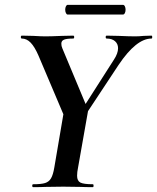

<svg xmlns="http://www.w3.org/2000/svg" viewBox="-20 -772 648 792"><path d="M294 -282 450 -526Q467 -552 467 -573Q467 -591 454.5 -602Q442 -613 420 -613Q416 -613 416 -619Q416 -625 420 -625L469 -624Q513 -622 538 -622Q553 -622 573 -624L605 -625Q608 -625 608 -619Q608 -613 605 -613Q542 -613 469 -504L311 -265ZM117 -12Q150 -12 166 -17Q182 -22 190.5 -36.5Q199 -51 204 -81L243 -310L344 -319L302 -81Q298 -62 298 -47Q298 -26 311.5 -19Q325 -12 363 -12Q366 -12 366 -6Q366 0 363 0Q331 0 313 -1L241 -2L167 -1Q149 0 117 0Q113 0 113 -6Q113 -12 117 -12ZM70 -613Q66 -613 66 -619Q66 -625 70 -625L117 -624Q151 -622 167 -622Q190 -622 236 -624L282 -625Q286 -625 286 -619Q286 -613 282 -613Q256 -613 244.5 -608.5Q233 -604 233 -592Q233 -582 237 -573L344 -317L254 -271L139 -542Q123 -579 106.5 -596Q90 -613 70 -613ZM249 -732Q249 -740 252 -746Q255 -752 259 -752H487Q492 -752 495 -746Q498 -740 498 -732Q498 -724 495 -718Q492 -712 487 -712H259Q255 -712 252 -718Q249 -724 249 -732Z"/></svg>

Font: Cormorant Garamond
Style: Bold Italic
Weight: 700
Italic angle: -10°
Designer: Christian Thalmann (Catharsis Fonts)
Foundry: Catharsis Fonts
Version: Version 4.000